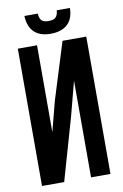

<svg xmlns="http://www.w3.org/2000/svg" viewBox="-94 -910 617 964"><g transform="rotate(-10 214.5 -428.0)"><path d="M245 -321 290 -493V0H389V-700H268L178 -411L138 -257V-700H40V0H153ZM266 -856C263 -819 247 -810 216 -810C187 -810 172 -819 169 -856H101C104 -788 139 -745 216 -745C295 -745 333 -788 333 -856Z"/></g></svg>

Font: Bebas Neue
Style: Bold
Weight: 700
Designer: Ryoichi Tsunekawa
Foundry: Ryoichi Tsunekawa
Version: Version 1.300